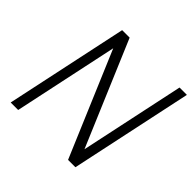

<svg xmlns="http://www.w3.org/2000/svg" viewBox="-176 -867 1034 1034"><g transform="rotate(45 341.5 -350.0)"><path d="M683 -700H627L500 -103L247 -700H190L41 0H98L225 -597L478 0H534Z"/></g></svg>

Font: Advent Pro
Style: Italic
Weight: 400
Italic angle: -12°
Designer: VivaRado, Andreas Kalpakidis
Foundry: VivaRado, Andreas Kalpakidis
Version: Version 3.000